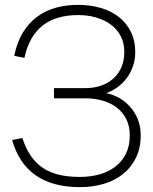

<svg xmlns="http://www.w3.org/2000/svg" viewBox="-20 -755 629 790"><path d="M559 -198.5Q559 -146 539.5 -106Q520 -66 486.2 -39Q452.5 -12 406.8 1.5Q361 15 309 15Q252 15 206 2.5Q160 -10 125.2 -34.8Q90.5 -59.5 66.8 -95.8Q43 -132 30 -179L72 -187Q86 -144.5 106.5 -114.2Q127 -84 155.8 -64.5Q184.5 -45 222.5 -36Q260.5 -27 309 -27Q352 -27 389.2 -37.5Q426.5 -48 454.2 -69Q482 -90 498 -122.2Q514 -154.5 514 -198Q514 -236.5 499.5 -265Q485 -293.5 460.2 -312.5Q435.5 -331.5 402.2 -341Q369 -350.5 332 -350.5H202V-392.5H332Q366.5 -392.5 395.5 -402.5Q424.5 -412.5 446 -431.5Q467.5 -450.5 479.5 -478.2Q491.5 -506 491.5 -542Q491.5 -578.5 476.5 -606.8Q461.5 -635 435.8 -654Q410 -673 375.5 -683Q341 -693 301.5 -693Q258.5 -693 222.2 -683Q186 -673 157.8 -651.8Q129.5 -630.5 110 -597Q90.5 -563.5 80.5 -517L38.5 -525Q50 -582 74.8 -622Q99.5 -662 134.2 -687.2Q169 -712.5 211.8 -723.8Q254.5 -735 301.5 -735Q351 -735 394 -722.5Q437 -710 468.5 -685.5Q500 -661 518.2 -624.5Q536.5 -588 536.5 -540.5Q536.5 -509.5 527 -482.2Q517.5 -455 500.8 -432.8Q484 -410.5 461.2 -394.5Q438.5 -378.5 411.5 -370V-373Q438.5 -368.5 464.8 -355Q491 -341.5 512 -319.2Q533 -297 546 -266.8Q559 -236.5 559 -198.5Z"/></svg>

Font: Vela Sans GX ExtLt
Style: Regular
Weight: 200
Designer: Principal design: Mikhail Sharanda - project Manrope.
Design modification: Ravid Balaliev
Foundry: Mikhail Sharanda
Version: Version 1.001